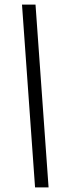

<svg xmlns="http://www.w3.org/2000/svg" viewBox="-20 -763 292 838"><path d="M133 55 76 -743H135L192 55Z"/></svg>

Font: Saira ExtraCondensed
Style: Italic
Weight: 400
Width: 2
Italic angle: -12°
Designer: Hector Gatti with collaboration of the Omnibus-Type team
Foundry: Omnibus-Type
Version: Version 1.101